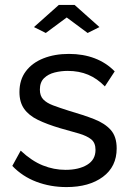

<svg xmlns="http://www.w3.org/2000/svg" viewBox="-20 -750 528 780"><path d="M250 10Q185 10 128 -11.5Q71 -33 30 -76L64 -138Q109 -96 154 -78Q199 -60 246 -60Q300 -60 334 -80.5Q368 -101 368 -141Q368 -170 350.5 -184Q333 -198 301 -207.5Q269 -217 225 -229Q171 -245 134 -263Q97 -281 78 -308Q59 -335 59 -376Q59 -426 85 -460.5Q111 -495 156.5 -513Q202 -531 260 -531Q318 -531 365 -513Q412 -495 446 -460L406 -399Q375 -431 338 -446.5Q301 -462 255 -462Q228 -462 202 -455.5Q176 -449 159 -432.5Q142 -416 142 -386Q142 -361 155.5 -346.5Q169 -332 195.5 -322Q222 -312 260 -300Q319 -283 362.5 -266Q406 -249 430 -222Q454 -195 454 -147Q454 -73 398 -31.5Q342 10 250 10ZM118 -640 219 -730H283L384 -640L336 -616L251 -679L166 -616Z"/></svg>

Font: Raleway Thin Medium
Style: Regular
Weight: 500
Version: Version 4.026